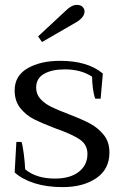

<svg xmlns="http://www.w3.org/2000/svg" viewBox="-20 -756 504 786"><path d="M136 -607 250 -713Q273 -736 295 -736Q310 -736 318 -728Q326 -720 326 -709Q326 -686 294 -666L152 -584ZM40 -50 47 -175H68Q73 -161 77.5 -125Q82 -89 83 -63Q128 -25 205 -25Q267 -25 302.5 -52.5Q338 -80 338 -126Q338 -164 306 -185.5Q274 -207 208 -230Q153 -251 120 -267.5Q87 -284 63.5 -313Q40 -342 40 -386Q40 -446 93 -476.5Q146 -507 226 -507Q339 -507 401 -455L392 -352H370Q364 -367 360.5 -393Q357 -419 357 -442Q312 -472 245 -472Q192 -472 160 -453.5Q128 -435 128 -397Q128 -370 145.5 -351Q163 -332 189 -319Q215 -306 260 -289Q315 -268 348 -250.5Q381 -233 404.5 -204Q428 -175 428 -132Q428 -63 374 -26.5Q320 10 237 10Q171 10 121 -6Q71 -22 40 -50Z"/></svg>

Font: Trirong
Style: Regular
Weight: 400
Version: Version 1.000